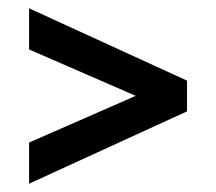

<svg xmlns="http://www.w3.org/2000/svg" viewBox="-20 -581 520 462"><path d="M50 -139V-238L365 -376V-325L50 -462V-561L430 -387V-313Z"/></svg>

Font: Pathway Extreme Condensed
Style: Bold
Weight: 700
Width: 3
Version: Version 1.001;gftools[0.9.26]